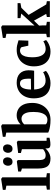

<svg xmlns="http://www.w3.org/2000/svg" viewBox="1161 -2020 870 3232"><g transform="rotate(-90 1596.0 -404.0)"><path d="M86.5 -61V-731.5L16 -745.5V-791.5L195 -819H201.5L227 -800.5V-60.5L296 -50V0H19.5V-50Z M778.5 9.5Q746 9.5 730.2 -3Q714.5 -15.5 714.5 -43.5V-76Q698 -55 671.5 -35Q645 -15 612.5 -2Q580 11 545.5 11Q454 11 414.8 -36.5Q375.5 -84 375.5 -192V-470L325 -485.5V-533.5L491 -555H496L517 -540.5V-192.5Q517 -148.5 524 -121.8Q531 -95 548 -82.8Q565 -70.5 594.5 -70.5Q620 -70.5 640.2 -77.5Q660.5 -84.5 675.8 -94.5Q691 -104.5 701 -113.5V-470L636.5 -487V-533.5L811.5 -555H818L841.5 -540.5V-55L894 -53.5L893.5 -5.5Q875.5 -1.5 846.2 4Q817 9.5 778.5 9.5ZM488.5 -628.5Q455.5 -628.5 438.8 -650.2Q422 -672 422 -701.5Q422 -736.5 441.2 -762.2Q460.5 -788 496.5 -788H497.5Q530.5 -788 547.2 -766.2Q564 -744.5 564 -715Q564 -680.5 545 -654.5Q526 -628.5 489.5 -628.5ZM706 -628.5Q673.5 -628.5 656.5 -650.2Q639.5 -672 639.5 -701.5Q639.5 -736.5 658.8 -762.2Q678 -788 714.5 -788H715.5Q748 -788 765 -766.2Q782 -744.5 782 -715Q782 -680.5 763 -654.5Q744 -628.5 707 -628.5Z M909 -747.5V-791.5L1086 -819H1092.5L1119.5 -801V-491.5Q1133 -507 1155 -522.5Q1177 -538 1206 -548.2Q1235 -558.5 1269 -558.5Q1329 -558.5 1376.8 -530.2Q1424.5 -502 1452 -443.5Q1479.5 -385 1479.5 -293.5Q1479.5 -227.5 1459.2 -171.8Q1439 -116 1401.5 -75Q1364 -34 1311.8 -11.5Q1259.5 11 1195.5 11Q1133 11 1087.2 3.5Q1041.5 -4 1014.2 -13.2Q987 -22.5 980 -27V-733.5ZM1213.5 -477Q1191.5 -477 1173 -469.8Q1154.5 -462.5 1141 -452Q1127.5 -441.5 1119.5 -432.5V-69.5Q1126 -57 1148 -49Q1170 -41 1197 -41Q1237 -41 1266 -67Q1295 -93 1311.2 -145.2Q1327.5 -197.5 1327.5 -276Q1328.5 -349 1313.2 -393.2Q1298 -437.5 1272 -457.2Q1246 -477 1213.5 -477Z M1813.5 11Q1724.5 11 1667.5 -24.5Q1610.5 -60 1583.5 -123.5Q1556.5 -187 1556.5 -270Q1556.5 -337.5 1575.8 -390.8Q1595 -444 1630.2 -481.5Q1665.5 -519 1713.8 -538.5Q1762 -558 1820.5 -558Q1920 -558 1973.5 -506.5Q2027 -455 2029 -361Q2029 -328 2027 -304.5Q2025 -281 2021.5 -264.5H1705.5Q1707.5 -218.5 1717.8 -182.5Q1728 -146.5 1746.8 -121.5Q1765.5 -96.5 1792.8 -83.8Q1820 -71 1856 -71Q1894.5 -71 1934.5 -84.2Q1974.5 -97.5 1997 -113.5L2019 -66Q2003 -49 1971.2 -31.2Q1939.5 -13.5 1898.5 -1.2Q1857.5 11 1813.5 11ZM1705 -316.5 1886 -319Q1887 -330.5 1887.5 -342.2Q1888 -354 1888 -365.5Q1888 -428.5 1870.2 -465.5Q1852.5 -502.5 1806.5 -502.5Q1785 -502.5 1767 -493.2Q1749 -484 1735.5 -462.8Q1722 -441.5 1714 -405.8Q1706 -370 1705 -316.5Z M2346 11Q2260.5 11 2204.8 -25Q2149 -61 2122 -123.8Q2095 -186.5 2095 -266.5Q2094.5 -331 2114 -384.5Q2133.5 -438 2169.8 -477Q2206 -516 2257.2 -537Q2308.5 -558 2372.5 -558Q2414.5 -558 2444.8 -551.5Q2475 -545 2496.8 -537.8Q2518.5 -530.5 2533.5 -527.5L2527.5 -362.5H2443L2419 -471.5Q2417 -481.5 2408.2 -488.2Q2399.5 -495 2387 -498.5Q2374.5 -502 2361.5 -502Q2328 -502 2302.5 -481Q2277 -460 2262.5 -414.5Q2248 -369 2247.5 -295Q2247.5 -238.5 2257.2 -196Q2267 -153.5 2285.2 -125.8Q2303.5 -98 2329 -84.2Q2354.5 -70.5 2385 -70.5Q2412.5 -70.5 2437 -76Q2461.5 -81.5 2482 -90.5Q2502.5 -99.5 2517.5 -109.5L2538 -63.5Q2524.5 -48.5 2495.8 -31.2Q2467 -14 2428.5 -1.5Q2390 11 2346 11Z M2585.5 0V-50L2643.5 -61V-731.5L2574 -745.5V-791.5L2752.5 -819H2758.5L2784.5 -800V-322.5L2782 -258L2983.5 -481L2906.5 -494.5V-543H3159V-494.5L3080.5 -480L2961.5 -357.5L3137.5 -60.5L3192 -50V0H2926L2925.5 -50L2978.5 -61L2864.5 -267L2781 -181L2784 -130V-61L2845 -50V0Z"/></g></svg>

Font: Merriweather 48pt
Style: Bold
Weight: 700
Version: Version 2.100